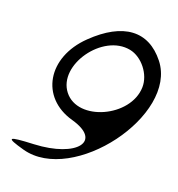

<svg xmlns="http://www.w3.org/2000/svg" viewBox="-150 -965 1025 1104"><g transform="rotate(20 362.0 -412.5)"><path d="M240 -715C62 -543 102 -310 318 -250C524 -193 418 -56 159 -44C-1 -37 -9 -28 114 6C448 97 876 -479 670 -741C558 -883 404 -874 240 -715ZM241 -388C135 -523 315 -778 493 -743C569 -728 635 -644 633 -565C629 -380 347 -253 241 -388Z"/></g></svg>

Font: Venom Sans
Style: Obl
Weight: 400
Version: Version 1.001